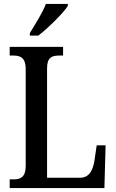

<svg xmlns="http://www.w3.org/2000/svg" viewBox="-20 -951 585 971"><path d="M131 -784V-771H174C226 -811 301 -886 323 -921V-931H212C195 -886 159 -830 131 -784ZM29 0H508L514 -216H469L458 -141C450 -88 431 -52 383 -52H218V-605C218 -659 240 -670 279 -670H299V-714H29V-670H48C83 -670 110 -659 110 -602V-111C110 -55 83 -44 51 -44H29Z"/></svg>

Font: Noto Serif Ethiopic Condensed Medium
Style: Regular
Weight: 500
Width: 3
Designer: Monotype Design Team
Foundry: Monotype Imaging Inc.
Version: Version 2.102